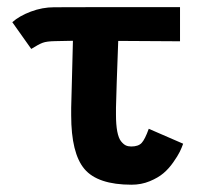

<svg xmlns="http://www.w3.org/2000/svg" viewBox="-20 -518 558 540"><path d="M278.3 -498H337.9Q337.9 -498 405.8 -498H477.5H486.3V-401.9L337.9 -402.8H312.5Q310.1 -345.2 308.3 -286.9Q306.6 -228.5 306.2 -214.8V-195.3Q306.2 -167 309.8 -148.2Q313.5 -129.4 320.3 -120.8Q327.1 -112.3 333.7 -109.1Q340.3 -106 349.1 -106Q369.1 -106 378.4 -116Q387.7 -126 398.4 -155.8L495.1 -113.8Q491.2 -102.5 485.6 -91.1Q480 -79.6 467.5 -61.8Q455.1 -43.9 439.9 -31Q424.8 -18.1 401.1 -8.3Q377.4 1.5 350.1 1.5Q254.9 1.5 217.5 -42.7Q180.2 -86.9 180.2 -193.8V-214.8Q181.2 -239.7 182.4 -297.6Q183.6 -355.5 185.1 -403.3L134.8 -402.3Q111.3 -401.9 100.1 -397.7Q88.9 -393.6 67.9 -380.4L14.6 -455.6Q34.2 -473.1 66.7 -485.4Q99.1 -497.6 132.3 -497.6Z"/></svg>

Font: Fantasque Sans Mono
Style: Bold
Weight: 700
Monospace: yes
Designer: Jany Belluz
Version: Version 1.8.0 ; ttfautohint (v1.8.2)